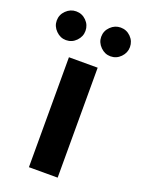

<svg xmlns="http://www.w3.org/2000/svg" viewBox="-157 -730 582 791"><g transform="rotate(20 134.5 -335.0)"><path d="M73 0V-482H199V0ZM37 -544Q12 -544 -7 -563Q-26 -582 -26 -607Q-26 -633 -7 -651.5Q12 -670 37 -670Q63 -670 81.5 -651.5Q100 -633 100 -607Q100 -582 81.5 -563Q63 -544 37 -544ZM232 -544Q207 -544 188 -563Q169 -582 169 -607Q169 -633 188 -651.5Q207 -670 232 -670Q258 -670 276.5 -651.5Q295 -633 295 -607Q295 -582 276.5 -563Q258 -544 232 -544Z"/></g></svg>

Font: Zen Kaku Gothic Antique Black
Style: Regular
Weight: 900
Designer: Yoshimichi Ohira
Foundry: Positype
Version: Version 1.001